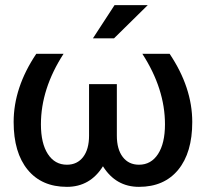

<svg xmlns="http://www.w3.org/2000/svg" viewBox="-20 -717 800 746"><path d="M240 9Q142 9 87.5 -57.5Q33 -124 33 -243Q33 -377 121 -508H227Q139 -372 139 -234Q139 -160 166 -118.5Q193 -77 240 -77Q280 -77 303 -107Q326 -137 326 -190V-390H434V-190Q434 -137 457 -107Q480 -77 520 -77Q567 -77 594 -118.5Q621 -160 621 -234Q621 -372 533 -508H639Q727 -377 727 -243Q727 -124 672.5 -57.5Q618 9 520 9Q430 9 380 -71Q330 9 240 9ZM341 -568 425 -697H554L423 -568Z"/></svg>

Font: LT Superior Semi-bold
Style: Regular
Weight: 600
Designer: Daniel Lyons
Foundry: LyonsType
Version: Version 1.0